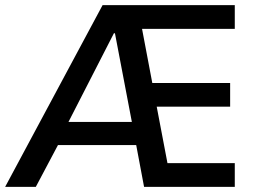

<svg xmlns="http://www.w3.org/2000/svg" viewBox="-31 -725 1008 745"><path d="M-11 0 367 -705H880V-613H473L512 -656L566 -371L507 -403H862V-311H525L571 -343L627 -49L572 -92H880V0H528L490 -202L526 -162H169L214 -200L108 0ZM411 -596 224 -231 210 -252H504L485 -229L415 -596Z"/></svg>

Font: Nunito Sans 7pt SemiCondensed SemiBold
Style: Regular
Weight: 600
Width: 4
Designer: Vernon Adams
Foundry: Vernon Adams
Version: Version 3.101;gftools[0.9.27]